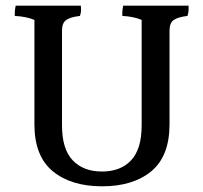

<svg xmlns="http://www.w3.org/2000/svg" viewBox="-20 -690 715 675"><path d="M643 -670Q643 -665 643 -655Q643 -645 639 -634Q605 -630 590.5 -619.5Q576 -609 576 -583V-253Q576 -141 512 -88Q448 -35 339 -35Q230 -35 165.5 -88Q101 -141 101 -253V-620Q72 -632 32 -634Q32 -637 32 -645.5Q32 -654 35 -670H264Q265 -664 265 -654.5Q265 -645 261 -634Q227 -630 212.5 -619.5Q198 -609 198 -583V-249Q198 -166 235.5 -126.5Q273 -87 338.5 -87Q404 -87 441 -126.5Q478 -166 478 -249V-620Q450 -632 410 -634Q410 -637 410 -645.5Q410 -654 413 -670Z"/></svg>

Font: Halant Medium
Style: Regular
Weight: 500
Designer: Hitesh Malaviya (Devanagari), Satya Rajpurohit (Latin)
Foundry: Indian Type Foundry
Version: Version 1.101;PS 1.0;hotconv 1.0.78;makeotf.lib2.5.61930; tt